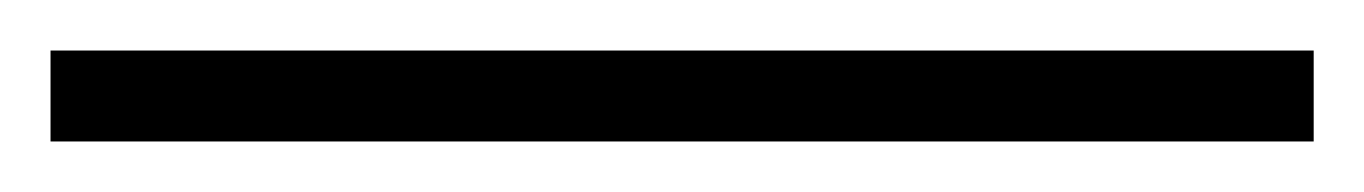

<svg xmlns="http://www.w3.org/2000/svg" viewBox="-20 66 540 76"><path d="M0 122H500V86H0Z"/></svg>

Font: Noto Sans Mono ExtraCondensed ExtraLight
Style: Regular
Weight: 200
Width: 2
Designer: Monotype Design Team
Foundry: Monotype Imaging Inc.
Version: Version 2.014